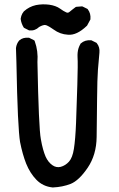

<svg xmlns="http://www.w3.org/2000/svg" viewBox="-20 -824 540 874"><path d="M219.7 29.3Q175.3 24.9 145.5 -5.9Q116.7 -35.6 99.1 -79.1Q82.5 -121.1 71.3 -177.7Q68.8 -192.4 66.4 -222.2Q64 -252 61.8 -297.6Q59.6 -343.3 57.9 -403.8Q56.2 -464.4 54.7 -541.5L52.7 -604V-605V-605.5Q55.2 -625 66.9 -639.2L67.4 -639.6L67.9 -640.1Q76.2 -647.5 86.9 -650.4Q97.7 -653.3 110.4 -652.3H112.3L113.8 -651.4L133.3 -641.6L136.7 -639.6L138.2 -636.2Q154.3 -592.3 150.4 -541.5Q153.3 -392.6 157.2 -304Q161.1 -215.3 166 -190.4Q170.4 -164.6 176 -144.8Q181.6 -125 187.5 -111.3Q199.2 -85.4 218.8 -71.8Q236.3 -59.6 256.3 -64.5Q277.8 -70.3 293.9 -88.1Q310.1 -106 316.4 -146.5Q323.2 -189.5 326.2 -265.1Q329.1 -341.3 332 -438Q335 -534.2 333 -564Q332.5 -574.7 333.5 -585Q334.5 -595.2 337.6 -605Q340.8 -614.7 346.2 -624L346.7 -625.5L348.1 -626.5Q366.7 -643.1 394.5 -640.6H396L397.9 -639.6L417.5 -629.9L419.4 -628.9L420.9 -627Q435.1 -609.4 432.6 -584Q428.7 -544.9 425.8 -506.3Q424.3 -486.8 423.3 -453.4Q422.4 -419.9 421.9 -373Q421.4 -325.7 420.9 -282.5Q420.4 -239.3 419.9 -200.2Q418.9 -119.1 379.2 -60.5Q339.4 -2 301.3 13.2Q264.6 27.3 221.2 29.3H220.7ZM289.1 -666Q271 -667 254.9 -672.9Q238.8 -678.7 224.1 -689.5Q219.2 -692.9 214.4 -696Q209.5 -699.2 205.6 -701.7Q201.7 -704.1 198 -705.8Q194.3 -707.5 191.7 -708.7Q189 -710 187 -710Q182.6 -710.9 175 -708.7Q167.5 -706.5 158.2 -701.2Q139.6 -683.1 114.3 -685.5H112.3L110.8 -686.5L91.3 -696.3L88.9 -697.8L87.4 -699.7Q76.7 -717.3 74.2 -737.3V-738.3V-739.3Q75.2 -745.6 76.9 -751.2Q78.6 -756.8 81.5 -762Q84.5 -767.1 88.4 -772L88.9 -772.5L89.4 -772.9Q112.8 -793.9 143.6 -800.8Q173.3 -806.6 203.6 -802.7Q234.4 -798.3 253.4 -784.7Q269.5 -772.9 281.7 -767.6Q289.6 -764.2 295.9 -769.5Q301.8 -774.4 308.6 -779.8Q315.4 -785.2 323.2 -791L325.7 -792.5L328.1 -793L351.6 -794.9H354.5L356.9 -793.9L376.5 -784.2L378.4 -783.2L379.9 -781.2Q394 -762.7 391.6 -737.3V-735.4L390.6 -733.9L377 -708.5L376 -707L375 -706.1Q329.1 -662.1 289.1 -666Z"/></svg>

Font: NaikaiFont
Style: Bold
Weight: 700
Version: Version 1.89